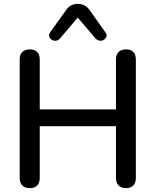

<svg xmlns="http://www.w3.org/2000/svg" viewBox="-20 -968 807 995"><path d="M134 7Q109 7 95.5 -7Q82 -21 82 -46V-659Q82 -685 95.5 -698.5Q109 -712 134 -712Q159 -712 172.5 -698.5Q186 -685 186 -659V-401H581V-659Q581 -685 594.5 -698.5Q608 -712 633 -712Q658 -712 671 -698.5Q684 -685 684 -659V-46Q684 -21 671 -7Q658 7 633 7Q608 7 594.5 -7Q581 -21 581 -46V-314H186V-46Q186 -21 173 -7Q160 7 134 7ZM292 -770Q282 -758 269.5 -757Q257 -756 247.5 -762.5Q238 -769 235 -779.5Q232 -790 241 -802L322 -915Q334 -933 349.5 -940.5Q365 -948 383 -948Q402 -948 417 -940.5Q432 -933 445 -915L525 -802Q535 -790 532 -779.5Q529 -769 519.5 -762.5Q510 -756 497.5 -757Q485 -758 474 -770L383 -877Z"/></svg>

Font: Nunito SemiBold
Style: Regular
Weight: 600
Designer: Vernon Adams
Foundry: Vernon Adams
Version: Version 3.602